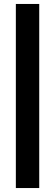

<svg xmlns="http://www.w3.org/2000/svg" viewBox="-20 -757 278 969"><path d="M60 -737H178V192H60Z"/></svg>

Font: Fahkwang SemiBold
Style: Regular
Weight: 600
Designer: Suppakit Chalermlarp | Katatrad Co.,Ltd.
Foundry: Cadson Demak Co.,Ltd.
Version: Version 1.000; ttfautohint (v1.6)